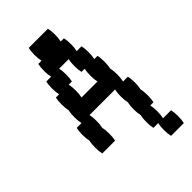

<svg xmlns="http://www.w3.org/2000/svg" viewBox="-224 -624 849 849"><g transform="rotate(-45 200.0 -200.0)"><path d="M360 -80Q364 -64 364 -40Q364 -17 360 0H280Q276 -17 276 -40Q276 -64 280 -80Q276 -97 276 -120Q276 -144 280 -160H120Q124 -144 124 -120Q124 -97 120 -80Q124 -64 124 -40Q124 -17 120 0H40Q36 -17 36 -40Q36 -64 40 -80Q36 -97 36 -120Q36 -144 40 -160H70Q66 -177 66 -200Q66 -224 70 -240Q66 -257 66 -280Q66 -304 70 -320H90Q86 -337 86 -360Q86 -384 90 -400H120Q116 -417 116 -440Q116 -464 120 -480H140Q136 -497 136 -520Q136 -544 140 -560H260Q264 -544 264 -520Q264 -497 260 -480H280Q284 -464 284 -440Q284 -417 280 -400H310Q314 -384 314 -360Q314 -337 310 -320H330Q334 -304 334 -280Q334 -257 330 -240Q334 -224 334 -200Q334 -177 330 -160H360Q364 -144 364 -120Q364 -97 360 -80ZM246 -280Q246 -304 250 -320H230Q226 -337 226 -360Q226 -384 230 -400H170Q174 -384 174 -360Q174 -337 170 -320H150Q154 -304 154 -280Q154 -257 150 -240H250Q246 -257 246 -280ZM394 120Q394 143 390 160H310Q306 143 306 120Q306 96 310 80H280Q276 63 276 40Q276 16 280 0H340Q344 16 344 40Q344 63 340 80H390Q394 96 394 120Z"/></g></svg>

Font: VT323
Style: Regular
Weight: 400
Monospace: yes
Designer: Peter Hull
Version: Version 2.000